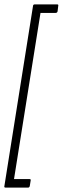

<svg xmlns="http://www.w3.org/2000/svg" viewBox="-25 -716 287 877"><path d="M1 141Q-7 141 -5 134L126 -690Q127 -696 134 -696H236Q243 -696 241 -689L238 -664Q236 -657 229 -657H160L39 102H110Q117 102 115 109L111 134Q109 141 103 141Z"/></svg>

Font: Sofia Sans Extra Condensed Light
Style: Italic
Weight: 300
Italic angle: -9°
Version: Version 4.100